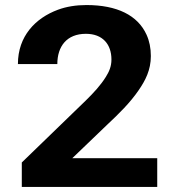

<svg xmlns="http://www.w3.org/2000/svg" viewBox="-20 -741 691 761"><path d="M320.5 -607C386.5 -607 421.7 -565.8 421.7 -505C421.7 -477.6 412.6 -457.3 399.7 -436.5C378.6 -402.6 351.2 -373.2 319.4 -342L66.4 -97V0H603.2V-114H266.6L404.1 -246C451.4 -290.2 495.7 -333.7 530 -384C556 -422 577.9 -463.1 577.9 -519C577.9 -550.3 572.2 -578.5 560.8 -603.5C525.7 -680.7 443.5 -721 322.7 -721C280.9 -721 243.3 -714.8 209.9 -702.5C120.8 -669.5 51 -598.2 51 -487H207.2C207.2 -556.7 244.1 -607 320.5 -607Z"/></svg>

Font: Asimov
Style: Wid
Weight: 500
Designer: Google
Version: Version 2.000980; 2014